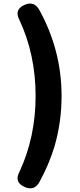

<svg xmlns="http://www.w3.org/2000/svg" viewBox="-20 -846 440 1057"><path d="M117 184Q56 158 87 100Q176 -91 176 -318Q176 -545 87 -736Q56 -794 117 -820Q167 -841 195 -794Q319 -570 319 -318Q319 -174 280 -40Q250 60 196 158Q168 206 117 184Z"/></svg>

Font: GenSenRounded TW H
Style: Regular
Weight: 900
Version: Version 1.501;PS 1;hotconv 16.6.51;makeotf.lib2.5.65220